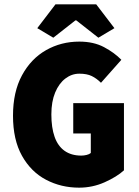

<svg xmlns="http://www.w3.org/2000/svg" viewBox="-20 -854 640 886"><path d="M345 12Q262 12 192.5 -24.5Q123 -61 81.5 -135Q40 -209 40 -320Q40 -430 81.5 -506.5Q123 -583 192.5 -622.5Q262 -662 346 -662Q412 -662 460 -636.5Q508 -611 540 -578L446 -472Q426 -492 403.5 -503Q381 -514 346 -514Q311 -514 281.5 -491.5Q252 -469 234.5 -427Q217 -385 217 -326Q217 -265 232 -222.5Q247 -180 278 -158Q309 -136 355 -136Q367 -136 379.5 -139Q392 -142 399 -148V-238H318V-378H552V-68Q519 -38 463 -13Q407 12 345 12ZM226 -680 152 -724 236 -834H424L508 -724L434 -680L332 -760H328Z"/></svg>

Font: Source Code Pro ExtraLight Black
Style: Regular
Weight: 900
Monospace: yes
Version: Version 1.018;hotconv 1.0.116;makeotfexe 2.5.65601